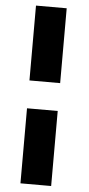

<svg xmlns="http://www.w3.org/2000/svg" viewBox="-61 -811 453 975"><g transform="rotate(5 166.0 -324.0)"><path d="M82 -395.5V-777H238.5V-395.5ZM82 129V-253.5H238.5V129Z"/></g></svg>

Font: Epilogue Black
Style: Regular
Weight: 900
Designer: Tyler Finck
Foundry: Etcetera Type Co
Version: Version 2.111; ttfautohint (v1.8.3)